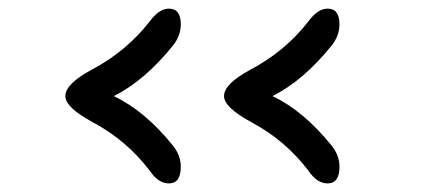

<svg xmlns="http://www.w3.org/2000/svg" viewBox="-20 -757 1029 449"><path d="M755.9 -416Q773.9 -393.1 773.9 -367.2Q773.9 -328.1 746.1 -328.1Q721.2 -328.1 701.2 -357.9Q674.3 -393.1 641.6 -421.1Q608.9 -449.2 567.9 -471.2Q503.9 -505.9 503.9 -532.2Q503.9 -561 565.9 -594.2Q647 -637.2 701.2 -707Q723.1 -736.8 746.1 -736.8Q773.9 -736.8 773.9 -700.2Q773.9 -673.8 755.9 -650.9Q689.9 -568.8 617.2 -532.2Q689.9 -498 755.9 -416ZM384.8 -416Q402.8 -393.1 402.8 -367.2Q402.8 -328.1 375 -328.1Q350.1 -328.1 330.1 -357.9Q303.2 -393.1 270.5 -421.1Q237.8 -449.2 196.8 -471.2Q132.8 -505.9 132.8 -532.2Q132.8 -561 194.8 -594.2Q275.9 -637.2 330.1 -707Q352.1 -736.8 375 -736.8Q402.8 -736.8 402.8 -700.2Q402.8 -673.8 384.8 -650.9Q318.8 -568.8 246.1 -532.2Q318.8 -498 384.8 -416Z"/></svg>

Font: DimaExpo
Style: Bold
Weight: 700
Width: 6
Designer: R.Balvardi
Foundry: Dima Software Group
Version: Version 1.00;June 11, 2019;FontCreator 11.5.0.2427 64-bit